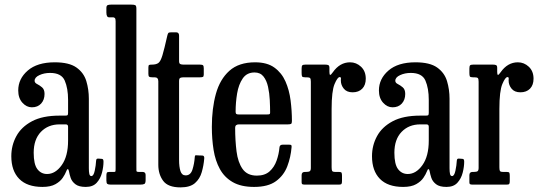

<svg xmlns="http://www.w3.org/2000/svg" viewBox="-20 -800 2344 832"><path d="M29 -123Q29 -170 50.8 -210Q72.5 -250 118.5 -274.5Q164.5 -299 238 -299H262Q270.5 -299 272.8 -301Q275 -303 275 -312V-367Q275 -417.5 260.5 -450.8Q246 -484 197 -484Q171.5 -484 150.8 -474.5Q130 -465 130 -450Q130 -441 140.8 -435.8Q151.5 -430.5 162.2 -421.5Q173 -412.5 173 -393Q173 -367.5 158.2 -351.2Q143.5 -335 118 -335Q95 -335 77 -355Q59 -375 59 -408Q59 -458.5 100.2 -494.2Q141.5 -530 217 -530Q279.5 -530 311.2 -507.5Q343 -485 354 -448.8Q365 -412.5 365 -372V-71Q365 -56 367 -46.5Q369 -37 376 -37Q385.5 -37 390.5 -60.2Q395.5 -83.5 396.5 -104Q397 -109.5 399.5 -111.5Q402 -113.5 410 -112.5L422 -111.5Q428.5 -111 428.5 -99.5Q428.5 -77.5 422 -51.8Q415.5 -26 399 -8Q382.5 10 352 10H351.5Q321.5 10 306.5 -1.8Q291.5 -13.5 286.2 -29.2Q281 -45 279 -57Q277.5 -66 274 -67Q270.5 -68 266.5 -56.5Q262.5 -45.5 252 -29.8Q241.5 -14 220.5 -2Q199.5 10 164 10Q97.5 10 63.2 -25Q29 -60 29 -123ZM126 -138Q126 -88 142 -67Q158 -46 184 -46Q220 -46 247.5 -84.5Q275 -123 275 -191V-251Q275 -261 265 -261H238Q188.5 -261 157.2 -228.5Q126 -196 126 -138Z M470 -725H452.5Q441 -725 441 -746V-765Q441 -775.5 446.5 -777.8Q452 -780 461.5 -780H548.5Q561.5 -780 566.2 -777.5Q571 -775 571 -762V-77Q571 -64 571.2 -59.5Q571.5 -55 581.5 -55H597.5Q611 -55 611 -42V-20Q611 -6 605.8 -3Q600.5 0 587.5 0H460.5Q449.5 0 445.2 -3Q441 -6 441 -18V-38Q441 -47 442.8 -51Q444.5 -55 453.5 -55H475.5Q479.5 -55 480.2 -57.5Q481 -60 481 -72V-708Q481 -719 477.5 -722Q474 -725 470 -725Z M865 -112.5Q862.5 -82.5 854.2 -53.8Q846 -25 824.8 -6.5Q803.5 12 762 12Q708 12 687 -16.5Q666 -45 666 -86V-448Q666 -465 650 -465H640.5Q630 -465 626.5 -467.5Q623 -470 623 -480V-507Q623 -516.5 625.8 -518.2Q628.5 -520 638 -520Q656.5 -520 666.2 -527Q676 -534 684 -560.8Q692 -587.5 705 -645.5Q707 -654 709.5 -657Q712 -660 723 -660H743Q756 -660 756 -645.5V-535.5Q756 -525 761 -522.5Q766 -520 775.5 -520H846.5Q856.5 -520 859.8 -517Q863 -514 863 -503.5V-477.5Q863 -468.5 859.2 -466.8Q855.5 -465 846.5 -465H776.5Q766 -465 761 -462.5Q756 -460 756 -448.5V-107Q756 -77 762 -58.5Q768 -40 784.5 -40Q806 -40 814 -65.2Q822 -90.5 824 -119Q824.5 -127.5 828.8 -127.2Q833 -127 841 -126.5L857 -126Q866.5 -125.5 865 -112.5Z M898 -250Q898 -330 915.5 -393.2Q933 -456.5 974 -493.2Q1015 -530 1085.5 -530Q1137.5 -530 1169 -507.2Q1200.5 -484.5 1217 -447.2Q1233.5 -410 1239.2 -365Q1245 -320 1245 -275.5Q1245 -265.5 1241.2 -263.2Q1237.5 -261 1227 -261H1015.5Q999 -261 999 -246.5Q999 -191.5 1005 -144Q1011 -96.5 1031.2 -67.8Q1051.5 -39 1093 -39Q1127.5 -39 1148 -57.2Q1168.5 -75.5 1178.5 -103.8Q1188.5 -132 1191 -161Q1192 -173 1204.5 -173H1233.5Q1241 -173 1242.5 -170.5Q1244 -168 1243.5 -162.5Q1240 -119 1225 -79.5Q1210 -40 1176 -15Q1142 10 1081 10Q1024.5 10 988.5 -10.8Q952.5 -31.5 932.8 -67.5Q913 -103.5 905.5 -150.5Q898 -197.5 898 -250ZM1015 -304H1136Q1146 -304 1148.2 -305.5Q1150.5 -307 1150.5 -312Q1150.5 -337 1149 -366.8Q1147.5 -396.5 1141.5 -423.8Q1135.5 -451 1121.8 -468.5Q1108 -486 1083 -486Q1049.5 -486 1031.8 -460Q1014 -434 1007.5 -395Q1001 -356 1001 -316.5Q1001 -309 1003.5 -306.5Q1006 -304 1015 -304Z M1327 -446Q1327 -458 1323.8 -461.5Q1320.5 -465 1309 -465H1302Q1291 -465 1289 -469Q1287 -473 1287 -484V-502.5Q1287 -513 1289.8 -516.5Q1292.5 -520 1303 -520H1389.5Q1398 -520 1402.8 -517.8Q1407.5 -515.5 1407.5 -506V-488.5Q1407.5 -476 1410.8 -475.5Q1414 -475 1422 -486.5Q1452.5 -530 1497 -530Q1524 -530 1544.5 -510.8Q1565 -491.5 1565 -459Q1565 -431.5 1549.8 -415.8Q1534.5 -400 1508 -400Q1482.5 -400 1469.8 -415.8Q1457 -431.5 1457 -451Q1457 -454.5 1457.2 -456.2Q1457.5 -458 1457.5 -460Q1457.5 -466 1452 -466Q1442.5 -466 1429.8 -435.8Q1417 -405.5 1417 -328V-75.5Q1417 -64 1419.2 -59.5Q1421.5 -55 1433 -55H1449Q1458.5 -55 1460.2 -51.2Q1462 -47.5 1462 -38V-15.5Q1462 -6.5 1459.8 -3.2Q1457.5 0 1449 0H1301Q1294.5 0 1290.8 -1.5Q1287 -3 1287 -9.5V-41Q1287 -55 1301 -55H1306.5Q1318 -55 1322.5 -58.2Q1327 -61.5 1327 -72.5Z M1592 -123Q1592 -170 1613.8 -210Q1635.5 -250 1681.5 -274.5Q1727.5 -299 1801 -299H1825Q1833.5 -299 1835.8 -301Q1838 -303 1838 -312V-367Q1838 -417.5 1823.5 -450.8Q1809 -484 1760 -484Q1734.5 -484 1713.8 -474.5Q1693 -465 1693 -450Q1693 -441 1703.8 -435.8Q1714.5 -430.5 1725.2 -421.5Q1736 -412.5 1736 -393Q1736 -367.5 1721.2 -351.2Q1706.5 -335 1681 -335Q1658 -335 1640 -355Q1622 -375 1622 -408Q1622 -458.5 1663.2 -494.2Q1704.5 -530 1780 -530Q1842.5 -530 1874.2 -507.5Q1906 -485 1917 -448.8Q1928 -412.5 1928 -372V-71Q1928 -56 1930 -46.5Q1932 -37 1939 -37Q1948.5 -37 1953.5 -60.2Q1958.5 -83.5 1959.5 -104Q1960 -109.5 1962.5 -111.5Q1965 -113.5 1973 -112.5L1985 -111.5Q1991.5 -111 1991.5 -99.5Q1991.5 -77.5 1985 -51.8Q1978.5 -26 1962 -8Q1945.5 10 1915 10H1914.5Q1884.5 10 1869.5 -1.8Q1854.5 -13.5 1849.2 -29.2Q1844 -45 1842 -57Q1840.5 -66 1837 -67Q1833.5 -68 1829.5 -56.5Q1825.5 -45.5 1815 -29.8Q1804.5 -14 1783.5 -2Q1762.5 10 1727 10Q1660.5 10 1626.2 -25Q1592 -60 1592 -123ZM1689 -138Q1689 -88 1705 -67Q1721 -46 1747 -46Q1783 -46 1810.5 -84.5Q1838 -123 1838 -191V-251Q1838 -261 1828 -261H1801Q1751.5 -261 1720.2 -228.5Q1689 -196 1689 -138Z M2054 -446Q2054 -458 2050.8 -461.5Q2047.5 -465 2036 -465H2029Q2018 -465 2016 -469Q2014 -473 2014 -484V-502.5Q2014 -513 2016.8 -516.5Q2019.5 -520 2030 -520H2116.5Q2125 -520 2129.8 -517.8Q2134.5 -515.5 2134.5 -506V-488.5Q2134.5 -476 2137.8 -475.5Q2141 -475 2149 -486.5Q2179.5 -530 2224 -530Q2251 -530 2271.5 -510.8Q2292 -491.5 2292 -459Q2292 -431.5 2276.8 -415.8Q2261.5 -400 2235 -400Q2209.5 -400 2196.8 -415.8Q2184 -431.5 2184 -451Q2184 -454.5 2184.2 -456.2Q2184.5 -458 2184.5 -460Q2184.5 -466 2179 -466Q2169.5 -466 2156.8 -435.8Q2144 -405.5 2144 -328V-75.5Q2144 -64 2146.2 -59.5Q2148.5 -55 2160 -55H2176Q2185.5 -55 2187.2 -51.2Q2189 -47.5 2189 -38V-15.5Q2189 -6.5 2186.8 -3.2Q2184.5 0 2176 0H2028Q2021.5 0 2017.8 -1.5Q2014 -3 2014 -9.5V-41Q2014 -55 2028 -55H2033.5Q2045 -55 2049.5 -58.2Q2054 -61.5 2054 -72.5Z"/></svg>

Font: Besley* Condensed
Style: Regular
Weight: 400
Width: 3
Designer: Owen Earl
Foundry: indestructible type*
Version: Version 3.000; ttfautohint (v1.8.3)